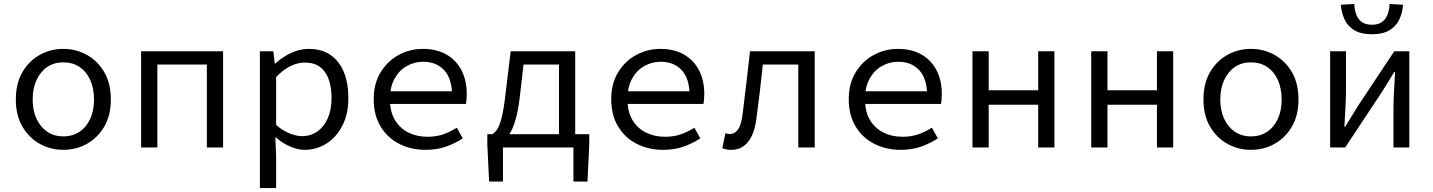

<svg xmlns="http://www.w3.org/2000/svg" viewBox="-20 -745 7240 970"><path d="M300 12Q236 12 181.5 -18Q127 -48 93.5 -105Q60 -162 60 -242Q60 -324 93.5 -381Q127 -438 181.5 -468Q236 -498 300 -498Q364 -498 418.5 -468Q473 -438 506.5 -381Q540 -324 540 -242Q540 -162 506.5 -105Q473 -48 418.5 -18Q364 12 300 12ZM300 -56Q347 -56 382 -79.5Q417 -103 436 -145Q455 -187 455 -242Q455 -298 436 -340.5Q417 -383 382 -406.5Q347 -430 300 -430Q253 -430 218.5 -406.5Q184 -383 164.5 -340.5Q145 -298 145 -242Q145 -187 164.5 -145Q184 -103 218.5 -79.5Q253 -56 300 -56Z M693 0V-486H1107V0H1025V-419H775V0Z M1293 205V-486H1361L1368 -424H1371Q1405 -456 1449.5 -477Q1494 -498 1539 -498Q1605 -498 1649.5 -467.5Q1694 -437 1717 -381.5Q1740 -326 1740 -250Q1740 -168 1709 -109Q1678 -50 1628 -19Q1578 12 1519 12Q1486 12 1446.5 -4.5Q1407 -21 1374 -51H1371L1375 41V205ZM1505 -57Q1548 -57 1582 -80Q1616 -103 1635.5 -146.5Q1655 -190 1655 -250Q1655 -303 1641 -343.5Q1627 -384 1597 -406.5Q1567 -429 1518 -429Q1485 -429 1448.5 -411.5Q1412 -394 1375 -356V-114Q1410 -83 1445.5 -70Q1481 -57 1505 -57Z M2130 12Q2057 12 1997.5 -18Q1938 -48 1903 -105.5Q1868 -163 1868 -244Q1868 -323 1903 -380Q1938 -437 1994.5 -467.5Q2051 -498 2116 -498Q2186 -498 2235.5 -469.5Q2285 -441 2311.5 -390Q2338 -339 2338 -270Q2338 -256 2337 -243Q2336 -230 2334 -220H1923V-284H2285L2264 -261Q2264 -347 2224.5 -390Q2185 -433 2118 -433Q2073 -433 2034.5 -411Q1996 -389 1973 -347Q1950 -305 1950 -244Q1950 -181 1975 -139Q2000 -97 2043 -75.5Q2086 -54 2140 -54Q2184 -54 2219.5 -66.5Q2255 -79 2288 -100L2318 -46Q2282 -22 2235.5 -5Q2189 12 2130 12Z M2804 0V-419H2625L2606 -255Q2598 -188 2585.5 -143.5Q2573 -99 2557 -73Q2541 -47 2522.5 -35Q2504 -23 2484 -19L2466 -67Q2480 -74 2492 -92Q2504 -110 2514.5 -151Q2525 -192 2534 -271L2560 -486H2886V0ZM2451 172 2442 -15V-67H2957V-15L2948 172H2877V0H2521V172Z M3330 12Q3257 12 3197.5 -18Q3138 -48 3103 -105.5Q3068 -163 3068 -244Q3068 -323 3103 -380Q3138 -437 3194.5 -467.5Q3251 -498 3316 -498Q3386 -498 3435.5 -469.5Q3485 -441 3511.5 -390Q3538 -339 3538 -270Q3538 -256 3537 -243Q3536 -230 3534 -220H3123V-284H3485L3464 -261Q3464 -347 3424.5 -390Q3385 -433 3318 -433Q3273 -433 3234.5 -411Q3196 -389 3173 -347Q3150 -305 3150 -244Q3150 -181 3175 -139Q3200 -97 3243 -75.5Q3286 -54 3340 -54Q3384 -54 3419.5 -66.5Q3455 -79 3488 -100L3518 -46Q3482 -22 3435.5 -5Q3389 12 3330 12Z M3674 12Q3660 12 3650 10Q3640 8 3629 4L3645 -72Q3650 -71 3655.5 -69.5Q3661 -68 3667 -68Q3693 -68 3709.5 -92.5Q3726 -117 3732 -171Q3742 -249 3751 -328Q3760 -407 3769 -486H4096V0H4013V-419H3834Q3827 -352 3819 -284.5Q3811 -217 3802 -150Q3792 -69 3759.5 -28.5Q3727 12 3674 12Z M4530 12Q4457 12 4397.5 -18Q4338 -48 4303 -105.5Q4268 -163 4268 -244Q4268 -323 4303 -380Q4338 -437 4394.5 -467.5Q4451 -498 4516 -498Q4586 -498 4635.5 -469.5Q4685 -441 4711.5 -390Q4738 -339 4738 -270Q4738 -256 4737 -243Q4736 -230 4734 -220H4323V-284H4685L4664 -261Q4664 -347 4624.5 -390Q4585 -433 4518 -433Q4473 -433 4434.5 -411Q4396 -389 4373 -347Q4350 -305 4350 -244Q4350 -181 4375 -139Q4400 -97 4443 -75.5Q4486 -54 4540 -54Q4584 -54 4619.5 -66.5Q4655 -79 4688 -100L4718 -46Q4682 -22 4635.5 -5Q4589 12 4530 12Z M4893 0V-486H4975V-289H5225V-486H5307V0H5225V-216H4975V0Z M5493 0V-486H5575V-289H5825V-486H5907V0H5825V-216H5575V0Z M6300 12Q6236 12 6181.5 -18Q6127 -48 6093.5 -105Q6060 -162 6060 -242Q6060 -324 6093.5 -381Q6127 -438 6181.5 -468Q6236 -498 6300 -498Q6364 -498 6418.5 -468Q6473 -438 6506.5 -381Q6540 -324 6540 -242Q6540 -162 6506.5 -105Q6473 -48 6418.5 -18Q6364 12 6300 12ZM6300 -56Q6347 -56 6382 -79.5Q6417 -103 6436 -145Q6455 -187 6455 -242Q6455 -298 6436 -340.5Q6417 -383 6382 -406.5Q6347 -430 6300 -430Q6253 -430 6218.5 -406.5Q6184 -383 6164.5 -340.5Q6145 -298 6145 -242Q6145 -187 6164.5 -145Q6184 -103 6218.5 -79.5Q6253 -56 6300 -56Z M6700 0V-486H6780V-284Q6780 -245 6777 -198.5Q6774 -152 6772 -105H6776Q6790 -128 6808.5 -157.5Q6827 -187 6840 -209L7024 -486H7100V0H7020V-202Q7020 -241 7023 -288Q7026 -335 7028 -382H7024Q7011 -360 6992.5 -330Q6974 -300 6960 -278L6776 0ZM6911 -572Q6855 -572 6821 -593Q6787 -614 6772 -648.5Q6757 -683 6754 -721L6822 -725Q6823 -697 6831.5 -673Q6840 -649 6859 -634.5Q6878 -620 6911 -620Q6944 -620 6963 -634.5Q6982 -649 6990.5 -673Q6999 -697 7000 -725L7068 -721Q7066 -683 7050.5 -648.5Q7035 -614 7001 -593Q6967 -572 6911 -572Z"/></svg>

Font: Source Code Pro
Style: Regular
Weight: 400
Monospace: yes
Designer: Paul D. Hunt, Teo Tuominen
Foundry: Adobe Systems Incorporated
Version: Version 1.018;hotconv 1.0.116;makeotfexe 2.5.65601